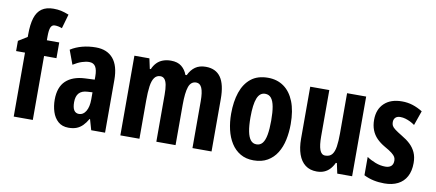

<svg xmlns="http://www.w3.org/2000/svg" viewBox="-69 -1026 2950 1298"><g transform="rotate(10 1406.0 -377.5)"><path d="M285 -439H200V0H69V-439H8V-509L69 -547V-564Q69 -633 83 -677.5Q97 -722 128 -743.5Q159 -765 208 -765Q237 -765 260 -760Q283 -755 314 -743L286 -645Q273 -650 261 -652.5Q249 -655 236 -655Q217 -655 208.5 -636.5Q200 -618 200 -573V-547H285Z M536 -557Q613 -557 654.5 -508Q696 -459 696 -362V0H601L580 -73H577Q561 -45 542.5 -26.5Q524 -8 501 1Q478 10 446 10Q402 10 374.5 -14.5Q347 -39 334.5 -78Q322 -117 322 -161Q322 -247 368 -290.5Q414 -334 499 -338L565 -341V-363Q565 -408 551.5 -430Q538 -452 508 -452Q486 -452 458.5 -443Q431 -434 399 -414L363 -511Q399 -534 443 -545.5Q487 -557 536 -557ZM530 -252Q492 -250 473 -229Q454 -208 454 -167Q454 -130 465.5 -112Q477 -94 500 -94Q529 -94 547 -124Q565 -154 565 -204V-254Z M1290 -557Q1359 -557 1393 -508.5Q1427 -460 1427 -360V0H1296V-322Q1296 -383 1283.5 -412Q1271 -441 1245 -441Q1208 -441 1194 -400.5Q1180 -360 1180 -277V0H1048V-323Q1048 -364 1043 -390Q1038 -416 1027 -428.5Q1016 -441 999 -441Q973 -441 958 -420.5Q943 -400 937.5 -360Q932 -320 932 -261V0H801V-547H904L919 -477H926Q937 -503 954.5 -521Q972 -539 996.5 -548Q1021 -557 1051 -557Q1097 -557 1124 -535Q1151 -513 1163 -479H1172Q1190 -517 1218.5 -537Q1247 -557 1290 -557Z M1922 -275Q1922 -218 1911 -166.5Q1900 -115 1875.5 -75.5Q1851 -36 1811.5 -13Q1772 10 1716 10Q1664 10 1625.5 -12.5Q1587 -35 1562 -74.5Q1537 -114 1525 -165.5Q1513 -217 1513 -275Q1513 -358 1534.5 -421.5Q1556 -485 1601 -521Q1646 -557 1718 -557Q1780 -557 1826 -524.5Q1872 -492 1897 -429Q1922 -366 1922 -275ZM1646 -273Q1646 -216 1653.5 -177.5Q1661 -139 1676.5 -119.5Q1692 -100 1717 -100Q1743 -100 1758.5 -119.5Q1774 -139 1781 -178Q1788 -217 1788 -275Q1788 -333 1781 -371Q1774 -409 1758.5 -428Q1743 -447 1717 -447Q1680 -447 1663 -404.5Q1646 -362 1646 -273Z M2392 -547V0H2290L2275 -70H2268Q2256 -44 2239 -26Q2222 -8 2200 1Q2178 10 2150 10Q2103 10 2071.5 -14Q2040 -38 2024 -83Q2008 -128 2008 -190V-547H2139V-229Q2139 -168 2150.5 -137Q2162 -106 2188 -106Q2219 -106 2234.5 -125Q2250 -144 2255.5 -180.5Q2261 -217 2261 -269V-547Z M2786 -160Q2786 -105 2765.5 -67Q2745 -29 2706.5 -9.5Q2668 10 2614 10Q2575 10 2540 2.5Q2505 -5 2473 -21V-147Q2499 -129 2533 -116Q2567 -103 2601 -103Q2627 -103 2641 -115.5Q2655 -128 2655 -153Q2655 -167 2649 -178Q2643 -189 2626 -202.5Q2609 -216 2575 -235Q2542 -254 2519 -277.5Q2496 -301 2484 -332Q2472 -363 2472 -402Q2472 -474 2516 -515.5Q2560 -557 2637 -557Q2676 -557 2710.5 -546Q2745 -535 2779 -514L2744 -414Q2729 -425 2712.5 -433Q2696 -441 2679 -446Q2662 -451 2644 -451Q2622 -451 2610.5 -439.5Q2599 -428 2599 -408Q2599 -394 2604.5 -383.5Q2610 -373 2626.5 -360.5Q2643 -348 2676 -328Q2709 -309 2733.5 -286Q2758 -263 2772 -232.5Q2786 -202 2786 -160Z"/></g></svg>

Font: Noto Sans Display ExtraCondensed
Style: Regular
Weight: 400
Width: 2
Version: Version 2.003